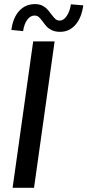

<svg xmlns="http://www.w3.org/2000/svg" viewBox="-20 -894 416 914"><path d="M138 -697H240L142 0H40ZM184 -790.5Q173 -805.5 164.8 -812.8Q156.5 -820 144.5 -820Q124.5 -820 109.8 -800Q95 -780 90 -746L34 -751.5Q42 -810.5 71.8 -842.5Q101.5 -874.5 146.5 -874.5Q166 -874.5 180.2 -867.8Q194.5 -861 203.5 -851.5Q212.5 -842 223.5 -827Q236 -810.5 244.2 -803.2Q252.5 -796 265 -796Q282.5 -796 297.5 -817.8Q312.5 -839.5 317.5 -873.5L376.5 -868.5Q368 -808.5 338.8 -775.5Q309.5 -742.5 266.5 -742.5Q244 -742.5 228.5 -749.5Q213 -756.5 203.8 -766Q194.5 -775.5 184 -790.5Z"/></svg>

Font: HK Grotesk Medium
Style: Italic
Weight: 500
Italic angle: -8°
Designer: Alfredo Marco Pradil
Foundry: Hanken Design Co.
Version: Version 3.004